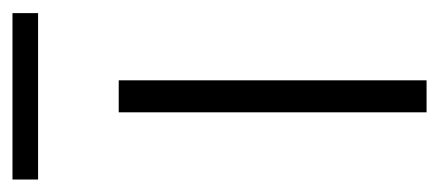

<svg xmlns="http://www.w3.org/2000/svg" viewBox="-240 -474 687 300"><g transform="rotate(-90 103.0 -323.5)"><path d="M78 0V-481H128V0ZM-27 -607V-647H233V-607Z"/></g></svg>

Font: Red Hat Text Light
Style: Regular
Weight: 300
Designer: Pentagram, MCKL
Foundry: Pentagram, MCKL
Version: Version 1.023; ttfautohint (v1.8.3)